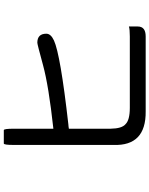

<svg xmlns="http://www.w3.org/2000/svg" viewBox="95 -888 809 1040"><g transform="rotate(-90 500.0 -368.5)"><path d="M322.3 -484.4Q554.7 -509.8 667 -540.5Q779.3 -571.3 788.1 -571.3Q836.9 -571.3 836.9 -522.5Q836.9 -498 799.8 -481Q762.7 -463.9 649.4 -444.3Q536.1 -424.8 346.7 -403.3L335 -402.3L322.3 -400.4V-174.8Q323.2 -113.3 346.7 -93.8Q369.1 -70.3 435.5 -70.3H822.3Q860.4 -70.3 876 -75.2Q876 -70.3 876 -27.3Q876 15.6 822.3 15.6H416Q228.5 17.6 234.4 -158.2V-699.2Q234.4 -752.9 242.2 -752.9H314.5Q322.3 -752.9 322.3 -699.2V-484.4Z"/></g></svg>

Font: YuPearl-Regular
Style: Regular
Weight: 400
Designer: Max Yao
Foundry: Max-Everyday
Version: Version 1.011; ttfautohint (v1.8.3)